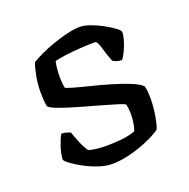

<svg xmlns="http://www.w3.org/2000/svg" viewBox="-97 -593 674 686"><g transform="rotate(-20 240.5 -250.0)"><path d="M217 0Q193 0 165.5 -9.5Q138 -19 114 -32Q90 -45 74 -57Q58 -69 56 -75Q57 -97 65.5 -122.5Q74 -148 83 -164Q94 -164 103 -161Q112 -158 117 -156Q122 -140 131.5 -117Q141 -94 153 -76Q167 -72 184.5 -70Q202 -68 220 -68Q248 -68 278 -71Q308 -74 331 -83Q335 -92 338 -110Q341 -128 341 -145Q341 -153 340 -163Q339 -173 337 -182Q334 -186 308 -194Q282 -202 244.5 -212.5Q207 -223 168.5 -234Q130 -245 102 -255.5Q74 -266 68 -274Q66 -286 65 -299.5Q64 -313 64 -328Q64 -359 69.5 -388Q75 -417 82 -436Q94 -444 117 -455Q140 -466 168 -476Q196 -486 224.5 -493Q253 -500 277 -500Q292 -500 314.5 -492Q337 -484 359 -472Q381 -460 396.5 -448.5Q412 -437 412 -432Q413 -422 407.5 -402Q402 -382 393 -363.5Q384 -345 377 -337Q366 -337 356.5 -340.5Q347 -344 343 -347Q330 -380 323.5 -405Q317 -430 307 -430Q284 -430 253 -428Q222 -426 195 -422.5Q168 -419 153 -415Q150 -403 148.5 -387Q147 -371 147 -357Q147 -344 148 -333Q149 -322 151 -314Q155 -311 179.5 -304Q204 -297 240.5 -288Q277 -279 314 -268Q351 -257 380.5 -245Q410 -233 421 -221Q424 -211 425 -198.5Q426 -186 426 -173Q426 -141 420 -107Q414 -73 408 -61Q396 -52 375 -41.5Q354 -31 327.5 -21.5Q301 -12 272.5 -6Q244 0 217 0Z"/></g></svg>

Font: Texturina 12pt Light
Style: Regular
Weight: 300
Designer: Guillermo Torres Carreño
Foundry: Omnibus-Type
Version: Version 1.002